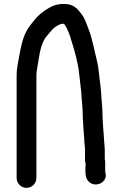

<svg xmlns="http://www.w3.org/2000/svg" viewBox="-20 -735 606 952"><path d="M401.5 10V53C401.5 60.7 402.4 68.8 404.2 77.4C405.5 83.3 403.5 90.2 403.5 97V112C403.5 143.1 410.4 159.7 427.1 171.2C462.2 195.4 517.2 164.2 502.1 119C501.8 117.9 501.5 116.3 501.5 115V97C501.5 82.6 502.4 70.4 500.5 58.9C500.2 57.3 499.5 54 499.5 53L499.5 7.3C497.1 -37 493.2 -72.5 490.5 -117.3L488.5 -153.3C488.5 -153.5 488.5 -153.8 488.5 -154C488.5 -167.8 488.2 -179.9 487.5 -190.2L485.6 -219.8C484.3 -229.4 483.2 -242.7 482.5 -257.5C480.8 -301.7 473.6 -337.6 469.6 -381.7C465.3 -415.9 459.8 -440.6 450.8 -475.1C440.8 -520.3 431 -562.4 415.4 -600.4C405.1 -627.8 398.9 -646.3 384 -665.5C365.8 -690.3 349.2 -707.5 318.9 -713.7C279.8 -719 249.7 -711.1 225.3 -697.2C204.5 -685.1 199 -681.9 179.6 -665.5C157.1 -646.4 148 -631.7 128.8 -608.2C103.2 -574.8 90.7 -535.6 80.3 -483.8C73.7 -442.1 62.5 -403.8 62.5 -359V147C62.5 174.3 84.5 196.5 111.5 196.5C138.5 196.5 160.5 174.3 160.5 147V-359C160.5 -370.4 161.6 -381.8 163.7 -392.3C173 -443.2 177.5 -506.3 204.6 -546.9C204.8 -547.3 205.3 -547.9 205.7 -548.4C225.1 -569.9 242.9 -602.8 282 -615.9C288.6 -618 296.9 -618.7 301.4 -611.9C315.5 -590.8 325.6 -563.6 334 -533.6C349.5 -484.7 366 -428 372.4 -370.3C376.1 -330.5 382.4 -294.7 384.5 -252.8C387.6 -215.4 390.4 -192.5 390.5 -152.3C392.2 -117.7 395 -79.8 397.5 -48C397.5 -47.7 397.5 -47.3 397.5 -47C397.5 -30.5 401.5 -10.2 401.5 10Z"/></svg>

Font: Smoothie
Style: Light
Weight: 400
Foundry: Cannot Into Space Fonts
Version: Version 0.8